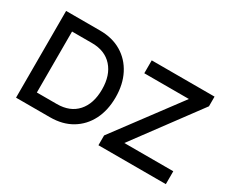

<svg xmlns="http://www.w3.org/2000/svg" viewBox="-111 -1021 1584 1342"><g transform="rotate(30 681.0 -350.0)"><path d="M98 0V-700H372Q472 -700 545.5 -656Q619 -612 659.5 -533Q700 -454 700 -350Q700 -245 660 -166.5Q620 -88 546.5 -44Q473 0 372 0ZM367 -596H206V-104H367Q473 -104 531.5 -169.5Q590 -235 590 -350Q590 -464 531 -530Q472 -596 367 -596ZM763 0V-79L1149 -596H789V-700H1296V-622L912 -104H1307V0Z"/></g></svg>

Font: Readex Pro
Style: Regular
Weight: 400
Designer: Bonnie Shaver-Troup, Thomas Jockin
Foundry: Lexend
Version: Version 1.204; ttfautohint (v1.8.4.7-5d5b)